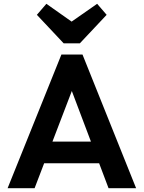

<svg xmlns="http://www.w3.org/2000/svg" viewBox="-20 -990 755 1010"><path d="M20 0 303 -703H414L696 0H551L333 -577H383L162 0ZM170 -131V-245H548V-131ZM491 -970 541 -912 400 -762H315L174 -912L224 -970L404 -843H309Z"/></svg>

Font: Outfit SemiBold
Style: Regular
Weight: 600
Designer: Rodrigo Fuenzalida
Foundry: fragTYPE
Version: Version 1.100;gftools[0.9.27]